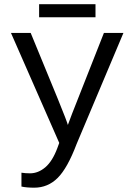

<svg xmlns="http://www.w3.org/2000/svg" viewBox="-20 -685 640 913"><path d="M142.6 207.5Q106.4 207.5 82 202.1V136.2Q100.6 139.2 123 139.2Q161.6 139.2 195.6 110.4Q229.5 81.5 252.9 18.6L261.7 -5.4L32.2 -528.3H126L254.9 -214.8Q299.3 -105.5 302.7 -90.8L322.8 -144.5L474.1 -528.3H566.9L344.2 0Q300.8 114.7 254.2 161.1Q207.5 207.5 142.6 207.5ZM434.1 -603H166V-665H434.1Z"/></svg>

Font: Courier New
Style: Regular
Weight: 400
Designer: Steve Matteson
Foundry: Ascender Corporation
Version: Version 2.00.3